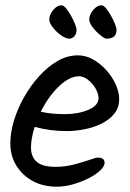

<svg xmlns="http://www.w3.org/2000/svg" viewBox="-20 -700 490 725"><path d="M195 5Q143 5 103.5 -16.5Q64 -38 41.5 -75Q19 -112 19 -159Q19 -199 32.5 -244Q46 -289 70.5 -332.5Q95 -376 127.5 -412Q160 -448 197 -469.5Q234 -491 274 -491Q304 -491 331.5 -475.5Q359 -460 381.5 -435Q404 -410 417 -381Q430 -352 430 -326Q430 -293 411 -270Q392 -247 362 -232.5Q332 -218 297.5 -211.5Q263 -205 233 -205Q168 -205 111 -221Q97 -177 97 -143Q97 -108 118.5 -89Q140 -70 190 -70Q226 -70 260 -79Q294 -88 318.5 -96.5Q343 -105 349 -105Q375 -105 375 -85Q375 -72 358 -56Q341 -40 314 -26.5Q287 -13 255.5 -4Q224 5 195 5ZM225 -269Q276 -269 314 -285.5Q352 -302 352 -329Q352 -347 340.5 -366.5Q329 -386 312 -399Q295 -412 279 -412Q242 -412 202 -373.5Q162 -335 134 -278Q174 -269 225 -269ZM382 -554Q375 -554 359 -567Q343 -580 330 -597Q317 -614 317 -626Q317 -645 332 -662.5Q347 -680 363 -680Q371 -680 380.5 -668.5Q390 -657 399 -641Q408 -625 414 -610Q420 -595 420 -587Q420 -554 382 -554ZM243 -554Q228 -554 210 -567Q192 -580 179 -597Q166 -614 166 -626Q166 -645 181 -662.5Q196 -680 212 -680Q220 -680 229.5 -668.5Q239 -657 248 -641Q257 -625 263 -610Q269 -595 269 -587Q269 -572 260.5 -563Q252 -554 243 -554Z"/></svg>

Font: Solitreo
Style: Regular
Weight: 400
Designer: Nathan Gross, Bryan Kirschen, Binghamton University
Foundry: Eli Heuer
Version: Version 1.100; ttfautohint (v1.8.4.7-5d5b)